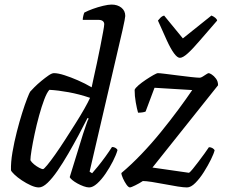

<svg xmlns="http://www.w3.org/2000/svg" viewBox="-20 -820 998 840"><path d="M150 0Q135 0 115 -9Q95 -18 75.5 -31Q56 -44 43 -56.5Q30 -69 28 -75Q27 -110 34.5 -154Q42 -198 53.5 -243Q65 -288 77 -326Q89 -364 99 -389.5Q109 -415 112 -419Q117 -425 130.5 -438.5Q144 -452 161 -466Q178 -480 192.5 -490Q207 -500 216 -500Q234 -500 262 -491Q290 -482 321 -468.5Q352 -455 381 -438Q383 -449 389.5 -478Q396 -507 404 -544Q412 -581 419 -617Q426 -653 431 -680Q436 -707 436 -714Q436 -723 429.5 -728Q423 -733 412 -733H342Q342 -741 344.5 -751Q347 -761 349 -765Q364 -773 386 -781Q408 -789 431 -794.5Q454 -800 468 -800Q494 -800 511 -786.5Q528 -773 528 -750Q528 -747 525 -730.5Q522 -714 516 -688L372 -69L383 -62Q392 -72 408 -91.5Q424 -111 441 -134.5Q458 -158 470 -177Q479 -177 486 -172.5Q493 -168 494 -163Q488 -142 474 -114.5Q460 -87 442 -60.5Q424 -34 405 -17Q386 0 370 0Q360 0 346 -5Q332 -10 318.5 -17.5Q305 -25 296 -32.5Q287 -40 285 -45L343 -233Q351 -256 357.5 -276Q364 -296 368 -301L363 -304Q346 -270 324 -229Q302 -188 278.5 -147.5Q255 -107 232 -73.5Q209 -40 188 -20Q167 0 150 0ZM168 -80Q172 -80 186.5 -97.5Q201 -115 221.5 -144Q242 -173 264.5 -208Q287 -243 309.5 -278.5Q332 -314 349 -344Q366 -374 374 -392Q327 -408 280.5 -416.5Q234 -425 196 -427Q185 -415 173.5 -384.5Q162 -354 151 -314Q140 -274 131.5 -234Q123 -194 118 -163Q113 -132 113 -119Q118 -110 129 -101Q140 -92 151.5 -86Q163 -80 168 -80ZM549 0Q542 0 533.5 -12Q525 -24 518 -39.5Q511 -55 511 -63Q554 -99 598.5 -145.5Q643 -192 684 -242.5Q725 -293 760.5 -341Q796 -389 821 -426L656 -436L617 -332Q613 -330 604 -328.5Q595 -327 584 -327Q579 -344 574 -372Q569 -400 569 -427Q572 -435 586 -447Q600 -459 618 -471Q636 -483 651 -491.5Q666 -500 671 -500Q678 -500 702.5 -497Q727 -494 758 -490Q789 -486 816 -483Q843 -480 854 -480Q859 -480 867 -485Q875 -490 882.5 -495Q890 -500 893 -500Q897 -500 906.5 -494Q916 -488 925 -476Q934 -464 934 -447L647 -87L807 -64Q812 -67 823.5 -81Q835 -95 848.5 -113Q862 -131 874.5 -148Q887 -165 894 -176Q903 -176 909.5 -172Q916 -168 919 -163Q916 -149 903 -122.5Q890 -96 872 -67.5Q854 -39 834.5 -19.5Q815 0 798 0Q784 0 758 -4Q732 -8 701.5 -14Q671 -20 644.5 -24Q618 -28 605 -28Q590 -18 571.5 -9Q553 0 549 0ZM767 -567Q756 -567 741.5 -586.5Q727 -606 710 -643Q693 -680 671 -730Q677 -737 682.5 -743Q688 -749 698 -752L780 -652L905 -752Q915 -748 922 -742Q929 -736 930 -730Q887 -681 855.5 -644Q824 -607 802 -587Q780 -567 767 -567Z"/></svg>

Font: Texturina 12pt
Style: Italic
Weight: 400
Italic angle: -11°
Designer: Guillermo Torres Carreño
Foundry: Omnibus-Type
Version: Version 1.002